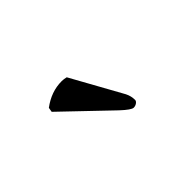

<svg xmlns="http://www.w3.org/2000/svg" viewBox="-29 -844 449 449"><g transform="rotate(-45 196.0 -619.5)"><path d="M178.2 -699.2 248 -573.2Q253.9 -561.5 253.9 -548.8Q253.9 -544.9 249.3 -541.5Q244.6 -538.1 238.8 -538.1Q231.4 -538.1 210 -558.1L96.2 -667L98.1 -678.2Q128.9 -701.2 163.1 -701.2Q170.4 -701.2 178.2 -699.2Z"/></g></svg>

Font: Linux Biolinum
Style: Regular
Weight: 400
Designer: Philipp H. Poll
Foundry: Philipp H. Poll
Version: Version 0.6.4